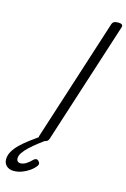

<svg xmlns="http://www.w3.org/2000/svg" viewBox="-285 -963 855 1299"><g transform="rotate(15 142.5 -313.5)"><path d="M87 14Q69 14 60.5 8Q52 2 56 -11L331 -867Q335 -879 345 -884.5Q355 -890 374 -890Q392 -890 400 -884Q408 -878 404 -865L129 -10Q125 2 115.5 8Q106 14 87 14ZM-50 263Q-82 263 -101 245.5Q-120 228 -120 200Q-120 171 -104 143.5Q-88 116 -61.5 90.5Q-35 65 -2.5 40.5Q30 16 64 -8L119 -7V-1Q89 21 60 43.5Q31 66 6.5 89Q-18 112 -32.5 133Q-47 154 -47 173Q-47 186 -40 193.5Q-33 201 -19 201Q0 201 20 188.5Q40 176 61 154Q68 148 76.5 146.5Q85 145 94 154Q101 160 103 168Q105 176 99 186Q84 207 59.5 224.5Q35 242 6.5 252.5Q-22 263 -50 263Z"/></g></svg>

Font: Playwrite DK Loopet Light
Style: Regular
Weight: 300
Version: Version 1.003